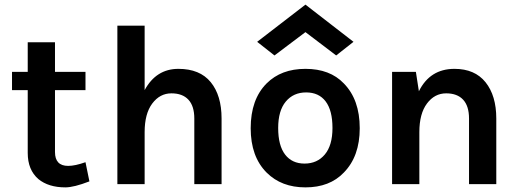

<svg xmlns="http://www.w3.org/2000/svg" viewBox="-20 -797 2247 831"><path d="M350 -95 367 -12Q300 14 263 14Q190 14 146 -22Q100 -62 100 -135V-407H32V-486H100V-614H218V-486H350V-407H218V-139Q218 -79 275 -79Q305 -79 350 -95Z M488 -686H606V-407Q656 -499 752 -499Q845 -499 892 -441.5Q939 -384 939 -284V0H821V-284Q821 -338 795.5 -365.5Q770 -393 722 -393Q672 -393 639 -349Q606 -305 606 -225V0H488Z M1302 -499Q1408 -499 1468 -436Q1537 -366 1537 -242Q1537 -120 1468 -50Q1407 14 1302 14Q1198 14 1134 -50Q1065 -119 1065 -242Q1065 -367 1134 -436Q1197 -499 1302 -499ZM1298 -89Q1353 -89 1386 -128.5Q1419 -168 1419 -243Q1419 -319 1389.5 -358Q1360 -397 1305 -397Q1250 -397 1217 -357.5Q1184 -318 1184 -243Q1184 -167 1214 -128Q1244 -89 1298 -89ZM1093 -616 1302 -777 1510 -616 1435 -557 1302 -658 1168 -557Z M1677 -486H1780L1793 -402Q1841 -499 1947 -499Q2035 -499 2081.5 -441Q2128 -383 2128 -284V0H2010V-284Q2010 -338 1984.5 -365.5Q1959 -393 1911 -393Q1861 -393 1828 -349Q1795 -305 1795 -225V0H1677Z"/></svg>

Font: Karla Neue
Style: Bold
Weight: 700
Designer: Jonathan Pinhorn
Foundry: PYRS Fontlab Ltd. / Made with FontLab
Version: Version 1.000;PS 001.001;hotconv 1.0.56